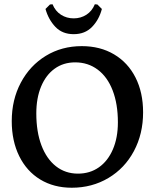

<svg xmlns="http://www.w3.org/2000/svg" viewBox="-20 -867 724 899"><path d="M35 -300Q35 -400 77.5 -480Q120 -560 194.5 -605.5Q269 -651 363 -651Q449 -651 514 -612.5Q579 -574 614.5 -504Q650 -434 650 -341Q650 -240 607 -159.5Q564 -79 487.5 -33.5Q411 12 316 12Q232 12 168.5 -26.5Q105 -65 70 -136Q35 -207 35 -300ZM532 -294Q532 -380 507.5 -443.5Q483 -507 437.5 -541Q392 -575 332 -575Q277 -575 236 -545.5Q195 -516 172.5 -462Q150 -408 150 -336Q150 -250 174 -186.5Q198 -123 242 -88.5Q286 -54 345 -54Q401 -54 443 -83.5Q485 -113 508.5 -167.5Q532 -222 532 -294ZM193 -825 214 -846 226 -847Q239 -815 265.5 -798Q292 -781 325 -781Q358 -781 384.5 -798Q411 -815 424 -847L436 -846L457 -825Q444 -775 411 -741Q378 -707 325 -707Q272 -707 239.5 -741Q207 -775 193 -825Z"/></svg>

Font: Alegreya SC Medium
Style: Regular
Weight: 500
Designer: Juan Pablo del Peral
Foundry: Huerta Tipografica
Version: Version 2.007; ttfautohint (v1.6)